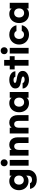

<svg xmlns="http://www.w3.org/2000/svg" viewBox="2388 -3208 1167 5984"><g transform="rotate(-90 2972.0 -215.5)"><path d="M77 136H257Q272 198 366 198Q422 198 456 165Q490 132 490 77V15Q435 89 322 89Q239 89 174 51Q109 13 73 -55Q37 -123 37 -208Q37 -295 73 -363.5Q109 -432 174 -471Q239 -510 322 -510Q435 -510 490 -436V-496H668V79Q668 157 629 218.5Q590 280 521.5 314Q453 348 366 348Q282 348 220.5 319.5Q159 291 123 243Q87 195 77 136ZM493 -208Q493 -274 454 -316Q415 -358 350 -358Q287 -358 249 -316Q211 -274 211 -208Q211 -142 249 -100Q287 -58 350 -58Q415 -58 454 -100Q493 -142 493 -208Z M1000 -670Q1000 -623 969 -592Q938 -561 891 -561Q844 -561 813 -592Q782 -623 782 -670Q782 -717 813 -748Q844 -779 891 -779Q938 -779 969 -748Q1000 -717 1000 -670ZM980 92H802V-496H980Z M1114 -496H1292V-436Q1347 -510 1456 -510Q1524 -510 1576 -478.5Q1628 -447 1656.5 -388Q1685 -329 1685 -249V90H1507V-219Q1507 -286 1480.5 -321.5Q1454 -357 1404 -357Q1352 -357 1322 -318Q1292 -279 1292 -211V90H1114Z M1805 -496H1983V-436Q2038 -510 2147 -510Q2215 -510 2267 -478.5Q2319 -447 2347.5 -388Q2376 -329 2376 -249V90H2198V-219Q2198 -286 2171.5 -321.5Q2145 -357 2095 -357Q2043 -357 2013 -318Q1983 -279 1983 -211V90H1805Z M2466 -203Q2466 -291 2502 -361Q2538 -431 2603 -470.5Q2668 -510 2751 -510Q2864 -510 2919 -436V-496H3097V90H2919V30Q2864 104 2751 104Q2668 104 2603 64.5Q2538 25 2502 -45Q2466 -115 2466 -203ZM2922 -203Q2922 -271 2883 -314.5Q2844 -358 2779 -358Q2716 -358 2678 -314.5Q2640 -271 2640 -203Q2640 -135 2678 -91.5Q2716 -48 2779 -48Q2844 -48 2883 -91.5Q2922 -135 2922 -203Z M3744 -320H3572Q3568 -347 3540.5 -362.5Q3513 -378 3473 -378Q3433 -378 3406.5 -365.5Q3380 -353 3380 -333Q3380 -312 3411 -299Q3442 -286 3519 -274Q3646 -255 3700 -211Q3754 -167 3754 -90Q3754 -32 3717 12Q3680 56 3617 80Q3554 104 3479 104Q3403 104 3341.5 79.5Q3280 55 3243.5 10Q3207 -35 3204 -95H3376Q3380 -67 3410 -49.5Q3440 -32 3482 -32Q3525 -32 3553 -46Q3581 -60 3581 -80Q3581 -101 3548 -115.5Q3515 -130 3440 -141Q3325 -158 3266.5 -199Q3208 -240 3208 -324Q3208 -380 3243.5 -422Q3279 -464 3340 -487Q3401 -510 3476 -510Q3549 -510 3609 -486.5Q3669 -463 3705 -420Q3741 -377 3744 -320Z M4212 -343H4096V90H3918V-343H3802V-496H3918V-670H4096V-496H4212Z M4493 -670Q4493 -623 4462 -592Q4431 -561 4384 -561Q4337 -561 4306 -592Q4275 -623 4275 -670Q4275 -717 4306 -748Q4337 -779 4384 -779Q4431 -779 4462 -748Q4493 -717 4493 -670ZM4473 92H4295V-496H4473Z M4888 104Q4799 104 4728 64.5Q4657 25 4617 -45Q4577 -115 4577 -203Q4577 -291 4617 -361Q4657 -431 4728 -470.5Q4799 -510 4888 -510Q4963 -510 5025 -480.5Q5087 -451 5127 -400Q5167 -349 5177 -287H4997Q4986 -318 4957.5 -336.5Q4929 -355 4888 -355Q4826 -355 4788.5 -312.5Q4751 -270 4751 -203Q4751 -136 4788.5 -93.5Q4826 -51 4888 -51Q4929 -51 4958.5 -70Q4988 -89 5000 -121H5180Q5157 -19 5078 42.5Q4999 104 4888 104Z M5246 -203Q5246 -291 5282 -361Q5318 -431 5383 -470.5Q5448 -510 5531 -510Q5644 -510 5699 -436V-496H5877V90H5699V30Q5644 104 5531 104Q5448 104 5383 64.5Q5318 25 5282 -45Q5246 -115 5246 -203ZM5702 -203Q5702 -271 5663 -314.5Q5624 -358 5559 -358Q5496 -358 5458 -314.5Q5420 -271 5420 -203Q5420 -135 5458 -91.5Q5496 -48 5559 -48Q5624 -48 5663 -91.5Q5702 -135 5702 -203Z"/></g></svg>

Font: Gmarket Sans TTF Bold
Style: Regular
Weight: 700
Designer: Creative Director : Sungho Lee; Art Director : Kiwoong Choi; Project Manager : Sori Yang, Jongwook Yoon; Font Designer :
Foundry: Sandoll Inc.
Version: Version 1.000;hotconv 1.0.109;makeotfexe 2.5.65596